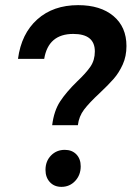

<svg xmlns="http://www.w3.org/2000/svg" viewBox="-20 -718 512 747"><path d="M284 -698Q371 -698 421.5 -655.5Q472 -613 472 -539Q472 -499 457.5 -467Q443 -435 422.5 -411.5Q402 -388 368 -356Q327 -318 307 -291.5Q287 -265 283 -231H183Q190 -287 214 -323.5Q238 -360 280 -401Q315 -434 332 -459Q349 -484 349 -518Q349 -586 265 -586Q168 -586 152 -489H50Q63 -587 125 -642.5Q187 -698 284 -698ZM294 -71Q294 -37 272.5 -14Q251 9 219 9Q191 9 174 -9.5Q157 -28 157 -57Q157 -91 178.5 -113Q200 -135 232 -135Q260 -135 277 -117.5Q294 -100 294 -71Z"/></svg>

Font: TypoPRO Montserrat Alternates
Style: Italic
Weight: 500
Italic angle: -11.3°
Designer: Julieta Ulanovsky
Foundry: Julieta Ulanovsky
Version: Version 6.001